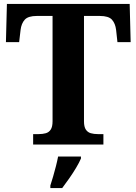

<svg xmlns="http://www.w3.org/2000/svg" viewBox="-20 -734 693 975"><path d="M148.3 0V-53H176.5Q196.7 -53 212.6 -57.5Q228.5 -62 237.7 -76.1Q246.9 -90.2 246.9 -118.3V-653H167.1Q122.8 -653 105.7 -634Q88.5 -615 84.5 -582L77.2 -519.9H10.1L15.1 -714H638.5L643.5 -519.9H576.4L569.6 -582Q565.6 -615 548.6 -634Q531.6 -653 486.6 -653H406.5V-118.1Q406.5 -90.1 415.8 -76.1Q425.1 -62.1 441.1 -57.5Q457.2 -53 476.9 -53H505.1V0ZM235.7 208Q242.3 187.7 249.9 161.9Q257.5 136 264.2 109.3Q271 82.7 275 61H391.1V71Q382.1 92 366.1 118.7Q350.1 145.4 331.2 172.4Q312.3 199.4 295.9 221H235.7Z"/></svg>

Font: Noto Serif Lao
Style: Regular
Weight: 400
Designer: Monotype Design Team
Foundry: Monotype Imaging Inc.
Version: Version 2.003